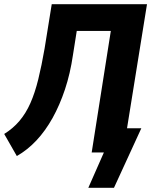

<svg xmlns="http://www.w3.org/2000/svg" viewBox="-29 -725 761 913"><path d="M391 168 465 0H407L498 -578H336L318 -464Q305 -375 280 -300Q255 -225 221 -164Q187 -103 144.5 -57.5Q102 -12 51 17L-9 -88Q33 -114 63.5 -150Q94 -186 115.5 -234.5Q137 -283 153 -348Q169 -413 183 -494L217 -705H670L575 -115H643L513 168Z"/></svg>

Font: Nunito Sans 7pt Condensed ExtraBold
Style: Italic
Weight: 800
Width: 3
Italic angle: -9°
Designer: Vernon Adams
Foundry: Vernon Adams
Version: Version 3.101;gftools[0.9.27]